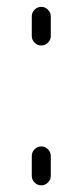

<svg xmlns="http://www.w3.org/2000/svg" viewBox="-20 -565 232 563"><path d="M73.2 -459V-517.6Q73.2 -528.3 81.5 -536.6Q89.8 -544.9 101.1 -544.9Q112.3 -544.9 120.6 -536.6Q128.9 -528.3 128.9 -517.6V-459Q128.9 -448.2 120.6 -439.9Q112.3 -431.6 101.1 -431.6Q89.8 -431.6 81.5 -439.9Q73.2 -448.2 73.2 -459ZM73.2 -48.8V-107.4Q73.2 -119.1 81.5 -127.4Q89.8 -135.7 101.1 -135.7Q112.3 -135.7 120.6 -127.4Q128.9 -119.1 128.9 -107.4V-48.8Q128.9 -38.1 120.6 -29.8Q112.3 -21.5 101.1 -21.5Q89.8 -21.5 81.5 -29.8Q73.2 -38.1 73.2 -48.8Z"/></svg>

Font: Gen Jyuu Gothic Light
Style: Regular
Weight: 200
Designer: [Source Han Sans]
Ryoko NISHIZUKA  (kana & ideographs); Paul D. Hunt (Latin, Greek & Cyrillic); Wenlong ZHANG  (bopomofo
Version: Version 1.002.20150607